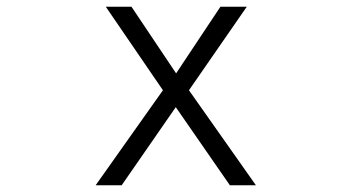

<svg xmlns="http://www.w3.org/2000/svg" viewBox="-20 -518 1040 568"><path d="M737 30 539 -251 710 -498H632L501 -301L369 -498H293L462 -251L263 30H340L500 -201L660 30Z"/></svg>

Font: LINE Seed JP_OTF Regular
Style: Regular
Weight: 400
Designer: LY Corporation & Fontrix & Fontworks
Version: Version 1.002